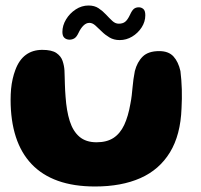

<svg xmlns="http://www.w3.org/2000/svg" viewBox="-20 -642 730 697"><path d="M325 35Q248 35 190.5 14.5Q133 -6 94.8 -46.2Q56.5 -86.5 37.5 -145.2Q18.5 -204 18.5 -280Q18.5 -300 20.2 -319Q22 -338 26 -355.5Q30 -373 35.5 -387.5Q49 -424.5 73.8 -442.8Q98.5 -461 133.5 -461Q168 -461 184.8 -449.5Q201.5 -438 207.2 -420.8Q213 -403.5 214 -386.5Q214.5 -375.5 214.8 -363Q215 -350.5 215.5 -337.8Q216 -325 216.5 -313Q217 -301 218 -291Q221.5 -239.5 233.2 -202.5Q245 -165.5 268.5 -145.5Q292 -125.5 330.5 -125.5Q367.5 -125.5 391.8 -141.2Q416 -157 430.8 -188.2Q445.5 -219.5 453.5 -266Q456.5 -281 458.2 -295.8Q460 -310.5 461.2 -325Q462.5 -339.5 464.5 -354.5Q466.5 -369.5 469.5 -384Q478 -417 498.2 -436.8Q518.5 -456.5 558 -456.5Q592 -456.5 609.8 -437Q627.5 -417.5 635 -384Q637 -368.5 638.2 -351.8Q639.5 -335 640 -318Q640.5 -301 640.2 -283.5Q640 -266 639 -249Q635.5 -152 597 -89Q558.5 -26 489.8 4.5Q421 35 325 35ZM232.5 -498Q221.5 -498 214 -504.5Q206.5 -511 206.5 -526Q206.5 -549.5 219.8 -571.5Q233 -593.5 254.8 -607.8Q276.5 -622 301.5 -622Q323 -622 338 -612Q353 -602 365 -589Q377 -576 387.8 -566Q398.5 -556 411 -556Q425.5 -556 434.2 -562.8Q443 -569.5 452 -588.5Q459 -604 466 -609.8Q473 -615.5 484 -615.5Q493 -615.5 500.2 -609.5Q507.5 -603.5 507.5 -586.5Q507.5 -563 494 -542.2Q480.5 -521.5 459.5 -509Q438.5 -496.5 414.5 -496.5Q393.5 -496.5 377.5 -506Q361.5 -515.5 349.2 -527.8Q337 -540 326.2 -549.5Q315.5 -559 304.5 -559Q293 -559 283 -549.2Q273 -539.5 265 -522.5Q258 -507.5 250 -502.8Q242 -498 232.5 -498Z"/></svg>

Font: Gluten SemiBold
Style: Regular
Weight: 600
Designer: Tyler Finck
Foundry: Etcetera Type Company
Version: Version 1.300